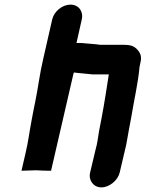

<svg xmlns="http://www.w3.org/2000/svg" viewBox="-20 -761 630 831"><path d="M285 -741C250 -741 214 -712 206 -677L167 -506C152 -443 145 -381 132 -318L128 -299C124 -276 119 -255 116 -236C107 -189 102 -146 91 -100L73 -22L137 -24C153 -23 177 -22 192 -22H201L297 -438C298 -441 298 -444 300 -447C303 -447 307 -447 310 -446C334 -444 357 -441 381 -439H451C441 -376 432 -314 419 -247L409 -195C404 -167 402 -142 394 -115L370 -14C362 20 385 50 419 50C453 50 490 20 498 -14L521 -112C525 -125 527 -139 530 -155C536 -186 541 -220 548 -253C560 -327 578 -403 584 -472L588 -491C593 -511 590 -528 578 -542C562 -562 546 -567 515 -567H414C396 -570 373 -571 353 -573C343 -574 335 -575 327 -575H311L334 -677C342 -712 320 -741 285 -741Z"/></svg>

Font: Electronic
Style: SuThkIt
Weight: 900
Version: Version 1.011